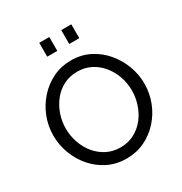

<svg xmlns="http://www.w3.org/2000/svg" viewBox="-207 -1066 1161 1224"><g transform="rotate(-30 374.0 -454.0)"><path d="M373 5Q298 5 237 -25Q176 -55 131.5 -106.5Q87 -158 63 -222.5Q39 -287 39 -355Q39 -426 64.5 -490.5Q90 -555 135.5 -605.5Q181 -656 242 -685.5Q303 -715 375 -715Q450 -715 511 -684Q572 -653 616 -601Q660 -549 684 -485Q708 -421 708 -354Q708 -283 683 -218.5Q658 -154 612.5 -103.5Q567 -53 506 -24Q445 5 373 5ZM130 -355Q130 -301 147.5 -250.5Q165 -200 197 -161Q229 -122 274 -99Q319 -76 374 -76Q431 -76 476 -100Q521 -124 552.5 -164Q584 -204 600.5 -254Q617 -304 617 -355Q617 -409 599.5 -459Q582 -509 549.5 -548.5Q517 -588 472.5 -610.5Q428 -633 374 -633Q317 -633 272 -609.5Q227 -586 195.5 -546Q164 -506 147 -456.5Q130 -407 130 -355ZM257 -811V-913H331V-811ZM419 -811V-913H493V-811Z"/></g></svg>

Font: Raleway Medium
Style: Regular
Weight: 500
Designer: Matt McInerney, Pablo Impallari, Rodrigo Fuenzalida
Foundry: Matt McInerney, Pablo Impallari, Rodrigo Fuenzalida
Version: Version 4.026